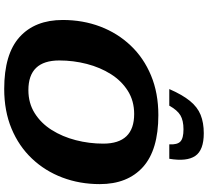

<svg xmlns="http://www.w3.org/2000/svg" viewBox="-58 -918 989 913"><g transform="rotate(90 436.5 -461.5)"><path d="M855.5 -441.5Q855.5 -346 824.2 -263.5Q793 -181 734 -118.8Q675 -56.5 591.5 -21.8Q508 13 403 13Q237 13 156 -60.2Q75 -133.5 75 -265.5Q75 -361 106.2 -443.5Q137.5 -526 196.5 -588.2Q255.5 -650.5 339 -685.2Q422.5 -720 527.5 -720Q693 -720 774.2 -646.8Q855.5 -573.5 855.5 -441.5ZM267.5 -249Q267.5 -102 408.5 -102Q470.5 -102 518.2 -132Q566 -162 598 -212.8Q630 -263.5 646.5 -327.2Q663 -391 663 -458Q663 -605 522 -605Q460 -605 412.2 -575Q364.5 -545 332.5 -494.2Q300.5 -443.5 284 -379.8Q267.5 -316 267.5 -249ZM595 -839.5Q553 -839.5 528.2 -824.8Q503.5 -810 482.5 -772H403.5Q430.5 -834 459.8 -870Q489 -906 526.2 -921Q563.5 -936 613.5 -936Q694 -936 721.5 -895.5Q749 -855 735 -772H666.5Q668.5 -810 653 -824.8Q637.5 -839.5 595 -839.5Z"/></g></svg>

Font: Newsreader Caption
Style: Bold Italic
Weight: 700
Italic angle: -17°
Designer: Hugues Gentile
Foundry: Production Type
Version: Version 1.001